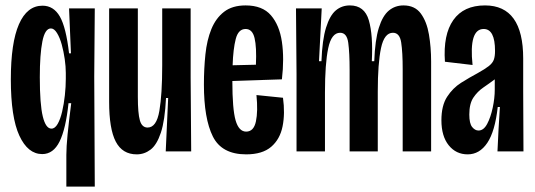

<svg xmlns="http://www.w3.org/2000/svg" viewBox="-20 -559 1977 709"><path d="M225 130V13Q225 -16 229.5 -62Q234 -108 243 -178H233Q223 -83 200 -36.5Q177 10 136 10Q83 10 51.5 -58Q20 -126 20 -266Q20 -401 50 -469.5Q80 -538 137 -538Q178 -538 201 -498Q224 -458 235 -362H242L235 -528H330L328 -276L330 130ZM170 -84Q183 -84 193 -101.5Q203 -119 209.5 -147Q216 -175 219.5 -207Q223 -239 223 -268V-290Q223 -313 219 -341Q215 -369 208 -394.5Q201 -420 190.5 -437Q180 -454 168 -454Q146 -454 136.5 -406Q127 -358 127 -274Q127 -174 138 -129Q149 -84 170 -84Z M485 11Q432 11 407.5 -36Q383 -83 383 -183V-528H489V-202Q489 -141 496.5 -114.5Q504 -88 525 -88Q558 -88 568.5 -149.5Q579 -211 579 -317V-528H684V-272L686 0H592L601 -197H593Q589 -114 574 -69Q559 -24 536 -6.5Q513 11 485 11Z M889 11Q799 11 766 -55Q733 -121 733 -247Q733 -305 738.5 -358Q744 -411 760.5 -451.5Q777 -492 807.5 -515.5Q838 -539 887 -539Q949 -539 980.5 -502.5Q1012 -466 1021 -404.5Q1030 -343 1021 -266L838 -260Q838 -156 850 -114.5Q862 -73 889 -73Q917 -73 925 -110.5Q933 -148 927 -208L1025 -198Q1033 -140 1023.5 -92.5Q1014 -45 981.5 -17Q949 11 889 11ZM887 -452Q860 -452 850.5 -415Q841 -378 839 -318L925 -320Q928 -385 920 -418.5Q912 -452 887 -452Z M1075 0V-285L1073 -528H1168L1158 -333H1167Q1170 -412 1184 -457Q1198 -502 1220 -520.5Q1242 -539 1272 -539Q1326 -539 1342 -484Q1358 -429 1353 -333H1362Q1365 -412 1379 -456.5Q1393 -501 1416 -520Q1439 -539 1470 -539Q1512 -539 1534 -509Q1556 -479 1564 -431.5Q1572 -384 1572 -332V0H1467V-304Q1467 -366 1461.5 -402Q1456 -438 1431 -438Q1399 -438 1387 -381.5Q1375 -325 1375 -221V0H1271V-300Q1271 -364 1266 -401Q1261 -438 1236 -438Q1204 -438 1192 -381Q1180 -324 1180 -217V0Z M1707 11Q1664 11 1637 -22.5Q1610 -56 1610 -115Q1610 -169 1631 -201.5Q1652 -234 1683 -253.5Q1714 -273 1744 -289Q1771 -304 1785 -315Q1799 -326 1803.5 -338.5Q1808 -351 1808 -371Q1808 -452 1766 -452Q1711 -452 1725 -319L1623 -331Q1616 -431 1654 -485Q1692 -539 1771 -539Q1912 -539 1912 -343V-222Q1912 -166 1912.5 -110.5Q1913 -55 1913 0H1817Q1819 -41 1821 -82Q1823 -123 1826 -164H1818Q1808 -74 1779.5 -31.5Q1751 11 1707 11ZM1747 -77Q1766 -77 1779 -101.5Q1792 -126 1799.5 -161.5Q1807 -197 1807 -228V-266Q1787 -251 1765 -236Q1743 -221 1728 -198.5Q1713 -176 1713 -136Q1713 -103 1723.5 -90Q1734 -77 1747 -77Z"/></svg>

Font: Bricolage Grotesque 96pt Condensed Medium
Style: Regular
Weight: 500
Width: 3
Designer: Mathieu Triay
Foundry: Atelier Triay
Version: Version 1.001; ttfautohint (v1.8.4.7-5d5b);gftools[0.9.33.de